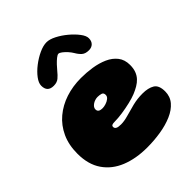

<svg xmlns="http://www.w3.org/2000/svg" viewBox="-227 -907 1085 1085"><g transform="rotate(-45 315.0 -365.0)"><path d="M314 46.5Q225 46.5 156.2 18.8Q87.5 -9 48.8 -65.5Q10 -122 10 -207.5Q10 -278 34.8 -331.8Q59.5 -385.5 103.2 -422.2Q147 -459 204.2 -477.8Q261.5 -496.5 326.5 -496.5Q370.5 -496.5 414.5 -489.8Q458.5 -483 495 -466.8Q531.5 -450.5 553.5 -422.5Q575.5 -394.5 575.5 -352.5Q575.5 -324.5 567.8 -303.8Q560 -283 546 -268Q532 -253 513.2 -242Q494.5 -231 472.5 -222Q450.5 -213 416.8 -205Q383 -197 348.2 -192Q313.5 -187 288 -187Q272.5 -187 266 -183.8Q259.5 -180.5 259.5 -172Q259.5 -167 261.8 -163Q264 -159 268.5 -156.5Q274 -153 282.8 -151.8Q291.5 -150.5 302.5 -150.5Q328 -150.5 360.5 -160Q393 -169.5 430.8 -179Q468.5 -188.5 510.5 -188.5Q555.5 -188.5 582.8 -172Q610 -155.5 610 -106.5Q610 -65.5 585 -36.2Q560 -7 517.8 11.2Q475.5 29.5 422.5 38Q369.5 46.5 314 46.5ZM293.5 -289Q305 -289 320.2 -293.8Q335.5 -298.5 347 -307.8Q358.5 -317 358.5 -330Q358.5 -347 345 -350.8Q331.5 -354.5 317 -354.5Q307 -354.5 296.8 -351.2Q286.5 -348 278 -342.2Q269.5 -336.5 264.2 -329Q259 -321.5 259 -313Q259 -303 263.8 -297.8Q268.5 -292.5 276.5 -290.8Q284.5 -289 293.5 -289ZM187 -573.5Q137 -573.5 137 -624Q137 -646 156.8 -672.2Q176.5 -698.5 207.2 -722.2Q238 -746 271.5 -761.5Q305 -777 332 -777Q356 -777 387.8 -760.8Q419.5 -744.5 449 -719.8Q478.5 -695 498 -669.2Q517.5 -643.5 517.5 -624Q517.5 -601 504.5 -588Q491.5 -575 469.5 -575Q442 -575 427 -588.2Q412 -601.5 400 -622.5Q392.5 -635.5 379.8 -649.8Q367 -664 354.2 -673.8Q341.5 -683.5 333.5 -683.5Q326 -683.5 312.5 -672.8Q299 -662 285 -647.2Q271 -632.5 261 -620Q245.5 -600.5 229.5 -587Q213.5 -573.5 187 -573.5Z"/></g></svg>

Font: Gluten Black
Style: Regular
Weight: 900
Designer: Tyler Finck
Foundry: Etcetera Type Company
Version: Version 1.300